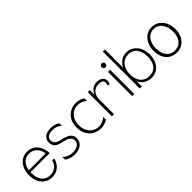

<svg xmlns="http://www.w3.org/2000/svg" viewBox="151 -1763 2784 2784"><g transform="rotate(-45 1543.0 -371.5)"><path d="M263.5 14Q197.5 14 147.8 -18Q98 -50 70.2 -107.5Q42.5 -165 42.5 -241Q42.5 -319.5 70.5 -379.8Q98.5 -440 148.5 -474Q198.5 -508 263.5 -508Q326.5 -508 374.5 -477.5Q422.5 -447 451 -391.5Q479.5 -336 483.5 -261H444.5Q441 -309.5 426.5 -347.8Q412 -386 388.5 -412.8Q365 -439.5 333.5 -453.8Q302 -468 263.5 -468Q223.5 -468 191.2 -452.5Q159 -437 136.2 -408Q113.5 -379 101.2 -337.8Q89 -296.5 89 -245.5Q89 -194.5 101 -153.8Q113 -113 135.8 -84.8Q158.5 -56.5 191 -41.5Q223.5 -26.5 264.5 -26.5Q306.5 -26.5 340.8 -42.5Q375 -58.5 399 -88.5Q423 -118.5 434 -160.5H475.5Q461 -105 431 -66Q401 -27 358.8 -6.5Q316.5 14 263.5 14ZM63.5 -261V-298.5H468L469.5 -261Z M728 12.5Q695.5 12.5 667.2 6.2Q639 0 615.2 -11.2Q591.5 -22.5 572.5 -37L573 -91Q588 -77 609.2 -62.5Q630.5 -48 659.8 -38.2Q689 -28.5 727.5 -28.5Q758 -28.5 784.2 -35Q810.5 -41.5 830.2 -54.2Q850 -67 861 -85.8Q872 -104.5 872 -129Q872 -148.5 864.8 -165.5Q857.5 -182.5 841.2 -196.8Q825 -211 797.8 -222Q770.5 -233 730.5 -241Q689 -249.5 660.5 -261.2Q632 -273 614.8 -289.5Q597.5 -306 589.8 -328.5Q582 -351 582 -380.5Q582 -420 602 -448.5Q622 -477 659 -492.5Q696 -508 746.5 -508Q776 -508 800.2 -503.2Q824.5 -498.5 846 -489.2Q867.5 -480 888 -466.5V-417.5Q871.5 -429.5 851.8 -441.2Q832 -453 806.8 -460.8Q781.5 -468.5 747.5 -468.5Q713 -468.5 684.2 -460.2Q655.5 -452 638.5 -432.8Q621.5 -413.5 621.5 -380.5Q621.5 -361.5 629 -342.2Q636.5 -323 661.2 -307Q686 -291 736.5 -280.5Q780.5 -271.5 813.8 -259.2Q847 -247 869.2 -229.8Q891.5 -212.5 902.8 -190Q914 -167.5 914 -138Q914 -93.5 892 -59.5Q870 -25.5 828.5 -6.5Q787 12.5 728 12.5Z M1261 14Q1201.5 14 1146.2 -15Q1091 -44 1055.8 -102.5Q1020.5 -161 1020.5 -249.5Q1020.5 -335.5 1056 -393Q1091.5 -450.5 1146.5 -479.2Q1201.5 -508 1260.5 -508Q1298 -508 1333 -498Q1368 -488 1400 -467.5V-411Q1384.5 -428.5 1362 -441Q1339.5 -453.5 1313.5 -460.5Q1287.5 -467.5 1261.5 -467.5Q1219 -467.5 1183.2 -451.5Q1147.5 -435.5 1121 -406.2Q1094.5 -377 1079.8 -337.2Q1065 -297.5 1065 -250Q1065 -200.5 1079.5 -159.8Q1094 -119 1120.5 -89Q1147 -59 1182.8 -42.8Q1218.5 -26.5 1261 -26.5Q1301 -26.5 1338.5 -42.2Q1376 -58 1400.5 -84V-26.5Q1379.5 -13 1357 -4Q1334.5 5 1310.8 9.5Q1287 14 1261 14Z M1497.5 0V-495H1540.5V-331L1526.5 -338.5Q1533 -391 1555.8 -429Q1578.5 -467 1614.2 -487.5Q1650 -508 1695.5 -508Q1722 -508 1744.5 -501Q1767 -494 1783.5 -481Q1800 -468 1809.2 -449.8Q1818.5 -431.5 1818.5 -408.5Q1818.5 -395 1815.8 -383.5Q1813 -372 1809 -364Q1805 -356 1802 -352L1769.5 -360Q1776 -372.5 1778.2 -387.8Q1780.5 -403 1780.5 -411Q1780.5 -426 1773.8 -436.5Q1767 -447 1754.8 -454Q1742.5 -461 1725.5 -464.2Q1708.5 -467.5 1688 -467.5Q1655 -467.5 1628 -455.8Q1601 -444 1581.5 -422.5Q1562 -401 1551.2 -370.8Q1540.5 -340.5 1540.5 -303.5V0Z M1912.5 0V-495H1955.5V0ZM1934 -567.5Q1917 -567.5 1906.2 -578.8Q1895.5 -590 1895.5 -607.5Q1895.5 -625 1906.2 -636.5Q1917 -648 1934 -648Q1951 -648 1961.8 -636.5Q1972.5 -625 1972.5 -607.5Q1972.5 -590 1961.8 -578.8Q1951 -567.5 1934 -567.5Z M2300 14Q2221 14 2166.8 -30.5Q2112.5 -75 2090.5 -157.5L2110.5 -170.5V0H2068V-757H2111V-313.5L2090.5 -326Q2105.5 -383.5 2135.2 -424Q2165 -464.5 2207 -486.2Q2249 -508 2300.5 -508Q2365.5 -508 2415 -474Q2464.5 -440 2492.5 -380Q2520.5 -320 2520.5 -241Q2520.5 -164.5 2493 -107Q2465.5 -49.5 2416 -17.8Q2366.5 14 2300 14ZM2298 -26.5Q2340.5 -26.5 2373.8 -41.2Q2407 -56 2430.2 -84.5Q2453.5 -113 2465.5 -153.8Q2477.5 -194.5 2477.5 -246Q2477.5 -315.5 2456 -365Q2434.5 -414.5 2394.5 -441.2Q2354.5 -468 2298.5 -468Q2256.5 -468 2222 -452Q2187.5 -436 2163 -406.2Q2138.5 -376.5 2125.2 -334.8Q2112 -293 2112 -241Q2112 -191.5 2125 -151.8Q2138 -112 2162.2 -84Q2186.5 -56 2220.8 -41.2Q2255 -26.5 2298 -26.5Z M2819 14Q2752.5 14 2702 -18Q2651.5 -50 2623.5 -107.5Q2595.5 -165 2595.5 -241Q2595.5 -318.5 2624.2 -378.8Q2653 -439 2703.5 -473.5Q2754 -508 2819 -508Q2884.5 -508 2935.2 -473.5Q2986 -439 3014.8 -378.8Q3043.5 -318.5 3043.5 -241Q3043.5 -165.5 3015.2 -108Q2987 -50.5 2936.5 -18.2Q2886 14 2819 14ZM2819 -27Q2860 -27 2892.2 -41.5Q2924.5 -56 2947.2 -83.8Q2970 -111.5 2982 -151.2Q2994 -191 2994 -241Q2994 -292 2981.5 -333.5Q2969 -375 2945.8 -405Q2922.5 -435 2890.2 -451.2Q2858 -467.5 2819 -467.5Q2779.5 -467.5 2747.5 -451.8Q2715.5 -436 2692.2 -406.5Q2669 -377 2656.5 -336.2Q2644 -295.5 2644 -245.5Q2644 -195 2656.2 -154.5Q2668.5 -114 2691.2 -85.5Q2714 -57 2746.2 -42Q2778.5 -27 2819 -27Z"/></g></svg>

Font: Russolo 10pt ExtraLight
Style: Regular
Weight: 200
Designer: Micah Stupak-Hahn
Version: Version 1.000